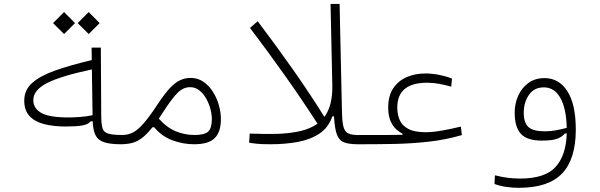

<svg xmlns="http://www.w3.org/2000/svg" viewBox="-20 -713 2970 951"><path d="M304.7 -86.4Q244.1 -86.4 198 -98.4Q151.9 -110.4 126 -138.4Q100.1 -166.5 100.1 -214.8Q100.1 -267.1 139.4 -302.2Q178.7 -337.4 253.4 -363.8Q328.1 -390.1 434.6 -415.5L433.6 -477.1H479.5L481.4 -136.7Q481.9 -98.6 487.5 -78.6Q493.2 -58.6 515.1 -51.5Q537.1 -44.4 585.9 -44.4Q606.4 -44.4 613.5 -40.3Q620.6 -36.1 620.6 -22Q620.6 -9.8 612.8 -4.2Q605 1.5 580.1 1.5Q523.9 1.5 494.1 -9Q464.4 -19.5 452.6 -44.4Q440.9 -69.3 439 -112.3L428.2 -111.8Q417.5 -96.7 387.7 -91.6Q357.9 -86.4 304.7 -86.4ZM435.1 -369.1Q282.7 -336.9 213.9 -302Q145 -267.1 145 -217.3Q145 -175.8 184.8 -153.6Q224.6 -131.3 318.8 -131.3Q341.3 -131.3 375 -133.5Q408.7 -135.7 438.5 -142.6ZM419.4 -544.4 364.7 -598.6 419.4 -653.3 473.6 -598.6ZM297.4 -544.4 242.7 -598.6 297.4 -653.3 351.6 -598.6Z M577.1 1.5Q564 1.5 559.6 -3.7Q555.2 -8.8 555.2 -22Q555.2 -33.7 562 -39.1Q568.8 -44.4 585.9 -44.4Q614.3 -44.4 638.7 -56.9Q663.1 -69.3 692.1 -102.8Q721.2 -136.2 762.2 -198.7Q794.9 -248 821 -276.1Q847.2 -304.2 872.1 -315.7Q897 -327.1 924.8 -327.1Q959 -327.1 986.6 -308.6Q1014.2 -290 1033.7 -259.8Q1053.2 -229.5 1063.7 -193.4Q1074.2 -157.2 1074.2 -122.6Q1074.2 -60.5 1044.2 -29.5Q1014.2 1.5 940.4 1.5Q887.2 1.5 834 -18.1Q780.8 -37.6 744.1 -82.5H734.9Q706.5 -46.9 682.4 -28.8Q658.2 -10.7 633.1 -4.6Q607.9 1.5 577.1 1.5ZM766.6 -125.5Q803.7 -83 848.4 -63.7Q893.1 -44.4 943.4 -44.4Q993.2 -44.4 1011.2 -61.3Q1029.3 -78.1 1029.3 -124Q1029.3 -146 1022.2 -173.1Q1015.1 -200.2 1001.2 -224.9Q987.3 -249.5 967.3 -265.4Q947.3 -281.2 921.4 -281.2Q887.2 -281.2 858.4 -252Q829.6 -222.7 787.6 -157.2Q776.4 -140.1 766.6 -125.5Z M1560.1 -88.9Q1480.5 -212.9 1393.1 -336.2Q1305.7 -459.5 1218.3 -574.7L1256.3 -607.9Q1342.3 -494.6 1431.2 -368.4Q1520 -242.2 1596.7 -118.2Z M1320.8 1.5Q1275.4 1.5 1252.4 -1Q1229.5 -3.4 1213.9 -6.3L1216.8 -51.3Q1291 -48.8 1344.7 -49.8Q1398.4 -50.8 1447.3 -59.6Q1544.9 -77.1 1586.7 -133.8Q1628.4 -190.4 1626 -292L1617.2 -693.4H1662.1L1673.8 -158.7Q1674.8 -108.9 1681.4 -84.5Q1688 -60.1 1705.8 -52Q1723.6 -43.9 1757.8 -43.9Q1780.8 -43.9 1788.3 -39.8Q1795.9 -35.6 1795.9 -22.9Q1795.9 -9.3 1785.9 -3.9Q1775.9 1.5 1752.9 1.5Q1708 1.5 1683.6 -8.1Q1659.2 -17.6 1648.4 -47.4Q1637.7 -77.1 1634.3 -136.7H1626Q1607.4 -81.5 1562.5 -51.5Q1517.6 -21.5 1455.1 -10Q1392.6 1.5 1320.8 1.5Z M1749.5 1.5 1757.8 -44.4Q1773.9 -44.4 1789.1 -44.4Q1804.2 -44.4 1817.9 -44.4Q1864.7 -44.4 1902.6 -44.4Q1940.4 -44.4 1974.1 -45.4V-50.3Q1959.5 -57.6 1942.9 -72.3Q1926.3 -86.9 1914.6 -113.3Q1902.8 -139.6 1902.8 -181.2Q1902.8 -237.8 1927.2 -274.9Q1951.7 -312 1993.4 -330.6Q2035.2 -349.1 2086.9 -349.1Q2121.1 -349.1 2157 -341.8Q2192.9 -334.5 2218.8 -323.7L2214.8 -283.7Q2186 -292 2156 -297.6Q2126 -303.2 2095.7 -303.2Q1947.8 -303.2 1947.8 -180.2Q1947.8 -145 1960.2 -117.4Q1972.7 -89.8 2003.4 -74Q2034.2 -58.1 2087.9 -58.1Q2122.6 -58.1 2166 -65.7Q2209.5 -73.2 2262.7 -85.9L2267.6 -43.9Q2189 -21 2105.5 -11.5Q2022 -2 1937.7 -0.2Q1853.5 1.5 1772.9 1.5Q1767.1 1.5 1761.2 1.5Q1755.4 1.5 1749.5 1.5Z M2549.3 217.3Q2519.5 217.3 2488 212.9Q2456.5 208.5 2429.2 198.2L2431.6 155.3Q2466.3 164.1 2495.6 167.7Q2524.9 171.4 2556.2 171.4Q2680.2 171.4 2732.2 113.5Q2784.2 55.7 2787.1 -52.2L2777.8 -51.8Q2766.6 -37.1 2742.7 -26.9Q2718.8 -16.6 2663.1 -16.6Q2590.8 -16.6 2560.1 -50Q2529.3 -83.5 2529.3 -154.3Q2529.3 -199.7 2546.6 -238.8Q2564 -277.8 2597.2 -302Q2630.4 -326.2 2677.2 -326.2Q2748.5 -326.2 2790.3 -261.2Q2832 -196.3 2832 -70.8Q2832 74.7 2764.4 146Q2696.8 217.3 2549.3 217.3ZM2787.1 -79.6Q2785.2 -174.3 2755.9 -227.3Q2726.6 -280.3 2673.8 -280.3Q2625 -280.3 2599.6 -242.7Q2574.2 -205.1 2574.2 -154.3Q2574.2 -105.5 2597.2 -84Q2620.1 -62.5 2679.2 -62.5Q2708.5 -62.5 2735.6 -67.9Q2762.7 -73.2 2787.1 -79.6Z"/></svg>

Font: Cascadia Code ExtraLight
Style: Regular
Weight: 200
Monospace: yes
Designer: Aaron Bell
Foundry: Saja Typeworks
Version: Version 2407.024; ttfautohint (v1.8.4)